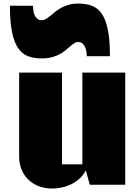

<svg xmlns="http://www.w3.org/2000/svg" viewBox="-20 -1046 782 1087"><path d="M689 -634.8V0H488.3L465.8 -81.5Q453.1 -56.2 432.6 -36.9Q412.1 -17.6 386.7 -4.6Q361.3 8.3 332.5 14.9Q303.7 21.5 273.9 21.5Q239.3 21.5 205.8 10.3Q172.4 -1 146.2 -23.7Q120.1 -46.4 104.2 -81.1Q88.4 -115.7 88.4 -162.1V-634.8H331.1V-115.7H446.3V-634.8ZM422.9 -808.1Q410.6 -808.1 400.1 -801.3Q389.6 -794.4 377.7 -784.2Q365.7 -773.9 351.6 -761.7Q337.4 -749.5 318.4 -739.3Q299.3 -729 274.2 -722.2Q249 -715.3 215.3 -715.3Q171.9 -715.3 138.4 -728Q105 -740.7 82.3 -773.9Q59.6 -807.1 47.9 -865Q36.1 -922.9 36.1 -1013.7H167Q167 -997.6 169.4 -982.7Q171.9 -967.8 177.7 -956.5Q183.6 -945.3 192.9 -938.5Q202.1 -931.6 216.3 -931.6Q228.5 -931.6 240 -938.7Q251.5 -945.8 264.4 -956.1Q277.3 -966.3 292.2 -978.8Q307.1 -991.2 325.9 -1001.5Q344.7 -1011.7 368.7 -1018.8Q392.6 -1025.9 422.9 -1025.9Q466.3 -1025.9 500 -1013.4Q533.7 -1001 556.4 -967.8Q579.1 -934.6 590.8 -876.7Q602.5 -818.8 602.5 -728H471.2Q471.2 -741.7 468.8 -755.9Q466.3 -770 460.7 -781.7Q455.1 -793.5 445.8 -800.8Q436.5 -808.1 422.9 -808.1Z"/></svg>

Font: Coda Caption ExtraBold
Style: Regular
Weight: 800
Designer: vernon adams
Foundry: vernon adams
Version: Version 1.002